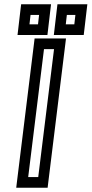

<svg xmlns="http://www.w3.org/2000/svg" viewBox="-20 -854 429 899"><path d="M206 0 286 -649 289 -674H264H167H142L139 -649L59 0L56 25H81H178H203L206 0ZM159 -25H112L186 -624H233L159 -25ZM205 -715 216 -809 219 -834H194H104H79L76 -809L65 -715L62 -690H87H177H202L205 -715ZM158 -740H118L123 -784H163L158 -740ZM375 -715 386 -809 389 -834H364H274H249L246 -809L235 -715L232 -690H257H347H372L375 -715ZM328 -740H288L293 -784H333L328 -740Z"/></svg>

Font: Gamestation Text Outline
Style: Italic
Weight: 400
Designer: Jonas Hecksher
Foundry: Jonas Hecksher, Playtypeª, e-types AS
Version: Version 1.003